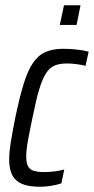

<svg xmlns="http://www.w3.org/2000/svg" viewBox="-20 -704 358 732"><path d="M133 8Q89 8 63.5 -3Q38 -14 26.5 -37Q15 -60 15 -95Q15 -125 21.5 -164.5Q28 -204 38 -254Q54 -331 69.5 -382Q85 -433 105 -463Q125 -493 153 -505.5Q181 -518 221 -518Q247 -518 273.5 -515Q300 -512 318 -507L306 -453Q292 -457 272 -459.5Q252 -462 235 -462Q207 -462 188 -454Q169 -446 155 -424Q141 -402 129 -361.5Q117 -321 104 -256Q93 -204 86.5 -168Q80 -132 80 -107Q80 -83 87 -70Q94 -57 109.5 -52.5Q125 -48 148 -48Q167 -48 188 -50.5Q209 -53 225 -58L214 -5Q196 1 174.5 4.5Q153 8 133 8ZM208 -609 224 -684H287L272 -609Z"/></svg>

Font: Saira ExtraCondensed
Style: Italic
Weight: 400
Width: 2
Italic angle: -12°
Designer: Hector Gatti with collaboration of the Omnibus-Type team
Foundry: Omnibus-Type
Version: Version 1.101